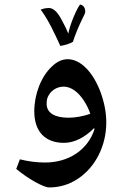

<svg xmlns="http://www.w3.org/2000/svg" viewBox="-20 -760 537 840"><path d="M244 -559C267 -563 286 -569 299 -577C310 -611 323 -642 338 -673C348 -692 353 -704 353 -708C353 -729 342 -739 330 -740C316 -722 286 -654 279 -613C272 -630 264 -647 254 -665C236 -701 217 -725 194 -725C188 -725 181 -724 174 -723L158 -718C194 -669 218 -615 244 -559ZM195 60C240 60 282 48 321 22C398 -29 445 -123 445 -224C445 -266 437 -309 421 -354C388 -444 333 -501 276 -501C252 -501 228 -490 206 -468C160 -425 130 -348 130 -273C130 -185 177 -135 260 -135C306 -135 353 -160 392 -200L393 -193C363 -104 281 -49 177 -49C139 -49 103 -54 67 -63L51 -21C101 21 170 60 195 60ZM280 -245C219 -245 184 -266 184 -306C184 -315 185 -324 188 -333C199 -361 226 -381 259 -381C275 -381 290 -375 305 -365C336 -344 363 -299 375 -262C342 -251 310 -245 280 -245Z"/></svg>

Font: Noto Naskh Arabic UI
Style: Bold
Weight: 700
Designer: Monotype Design Team, David Williams, Mohamad Dakak and Nizar Qandah
Foundry: Monotype Imaging Inc.
Version: Version 2.016